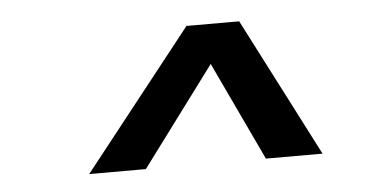

<svg xmlns="http://www.w3.org/2000/svg" viewBox="-31 -747 653 341"><g transform="rotate(-5 295.0 -576.5)"><path d="M116 -453 311 -700H405L532 -453H431L348 -629L217 -453Z"/></g></svg>

Font: Host Grotesk Medium
Style: Italic
Weight: 500
Italic angle: -8°
Designer: Doğukan Karapınar based on Poppins by Indian Type Foundry, Jonny Pinhorn
Foundry: Element Type
Version: Version 1.001; ttfautohint (v1.8.4.7-5d5b)